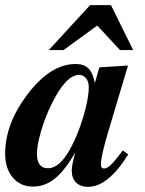

<svg xmlns="http://www.w3.org/2000/svg" viewBox="-41 -710 561 744"><path d="M435 -127 456 -112Q378 14 300 14Q271 14 254 -2.5Q237 -19 237 -50Q237 -71 251 -119Q209 -48 171 -17.5Q133 13 87 13Q38 13 8.5 -22Q-21 -57 -21 -114Q-21 -231 66 -345Q155 -462 252 -462Q284 -462 301.5 -445Q319 -428 326 -390H327L344 -449L455 -456L380 -205Q350 -106 350 -72Q350 -57 362 -57Q374 -57 389 -71.5Q404 -86 435 -127ZM303 -373Q303 -393 292.5 -406.5Q282 -420 266 -420Q214 -420 158 -305Q133 -254 117.5 -199.5Q102 -145 102 -115Q102 -58 145 -58Q190 -58 231 -133Q260 -185 281.5 -256.5Q303 -328 303 -373ZM475 -516H424L336 -611L205 -516H148L308 -690H389Z"/></svg>

Font: STIX MathJax Latin
Style: Bold Italic
Weight: 700
Italic angle: -16.33°
Designer: MicroPress Inc., with final additions and corrections provided by Coen Hoffman, Elsevier (retired)
Version: Version 1.1.1